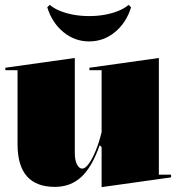

<svg xmlns="http://www.w3.org/2000/svg" viewBox="-20 -753 732 788"><path d="M205 14Q129 14 90.5 -29.5Q52 -73 52 -161V-465H2V-475L287 -515V-126Q287 -95 296 -78Q305 -61 317 -61Q330 -61 344.5 -81Q359 -101 373 -135Q387 -169 397 -211V-465H347V-475L632 -515V-36H682V-25L397 15V-149L389 -157Q358 -68 314 -27Q270 14 205 14ZM346 -583Q287 -583 240.5 -621Q194 -659 174 -723L184 -733Q202 -718 227 -708Q252 -698 282 -692.5Q312 -687 346 -687Q380 -687 410 -692.5Q440 -698 465 -708Q490 -718 508 -733L518 -723Q498 -659 451.5 -621Q405 -583 346 -583Z"/></svg>

Font: Kalnia
Style: Bold
Weight: 700
Designer: Frida Medrano
Foundry: Frida Medrano
Version: Version 1.105